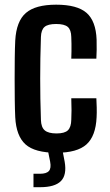

<svg xmlns="http://www.w3.org/2000/svg" viewBox="-20 -628 460 800"><path d="M277 -383.5Q277.5 -397 277.8 -413.5Q278 -430 277.8 -446Q277.5 -462 277 -474Q276.5 -503.5 262.5 -515.8Q248.5 -528 214 -528Q179.5 -528 165.5 -515.8Q151.5 -503.5 150.5 -474Q149 -428 148.2 -385.2Q147.5 -342.5 147.5 -300.8Q147.5 -259 148.2 -216.5Q149 -174 150.5 -128.5Q151.5 -97.5 166.5 -84.8Q181.5 -72 215.5 -72Q249.5 -72 263 -85.2Q276.5 -98.5 277 -129Q278 -147.5 278 -168.2Q278 -189 277 -218.5H381.5Q382.5 -204.5 383 -180.5Q383.5 -156.5 382.5 -139.5Q379 -61 340.2 -26.2Q301.5 8.5 215.5 8.5Q125 8.5 86.2 -26.5Q47.5 -61.5 43.5 -139.5Q42 -171 41.5 -212.8Q41 -254.5 41 -299.8Q41 -345 41.5 -386.8Q42 -428.5 43.5 -459Q48 -539.5 87.8 -574Q127.5 -608.5 214 -608.5Q301.5 -608.5 340.5 -574.5Q379.5 -540.5 382.5 -463Q383 -444 382.8 -420.5Q382.5 -397 381.5 -383.5ZM119.5 152V96H146.5Q173.5 96 183.8 84.5Q194 73 189 46L178.5 -6H239.5L249.5 46Q259 101 233.8 126.5Q208.5 152 147 152Z"/></svg>

Font: Big Shoulders Medium
Style: Regular
Weight: 500
Designer: Patric King
Foundry: XO Type Co
Version: Version 2.002